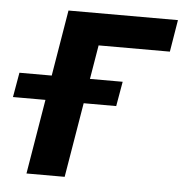

<svg xmlns="http://www.w3.org/2000/svg" viewBox="-89 -588 607 631"><g transform="rotate(5 214.0 -272.5)"><path d="M473 -545.5 455.6 -440H220.5L147 0H21L111.9 -545.5ZM-45.1 -246.4 -30.9 -327.8H309.7L295.5 -246.4Z"/></g></svg>

Font: Inter UI Semi Bold
Style: Italic
Weight: 600
Italic angle: -9.39999°
Designer: Rasmus Andersson
Foundry: rsms
Version: 3.2;8d6f07862